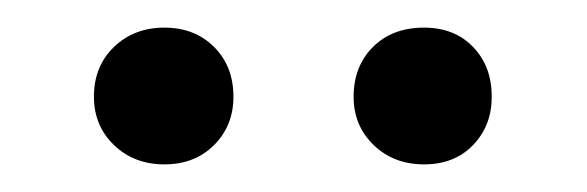

<svg xmlns="http://www.w3.org/2000/svg" viewBox="-20 -669 425 139"><path d="M48 -599Q48 -621 62.5 -635Q77 -649 99 -649Q121 -649 135 -635Q149 -621 149 -599Q149 -578 135 -564Q121 -550 99 -550Q77 -550 62.5 -564Q48 -578 48 -599ZM236 -599Q236 -621 250 -635Q264 -649 287 -649Q309 -649 322.5 -635Q336 -621 336 -599Q336 -578 322.5 -564Q309 -550 287 -550Q265 -550 250.5 -564Q236 -578 236 -599Z"/></svg>

Font: K2D Light
Style: Regular
Weight: 300
Designer: Katatrad Aksorn Co.,Ltd.
Foundry: Cadson Demak Co.,Ltd.
Version: Version 1.000; ttfautohint (v1.6)